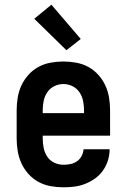

<svg xmlns="http://www.w3.org/2000/svg" viewBox="-20 -790 540 818"><path d="M250 8Q222 8 195 3Q168 -2 144 -15Q120 -28 101.5 -48.5Q83 -69 71.5 -94Q60 -119 55.5 -146Q51 -173 51 -200V-320Q51 -347 55.5 -374.5Q60 -402 71.5 -426.5Q83 -451 101.5 -471.5Q120 -492 144 -505Q168 -518 195.5 -523Q223 -528 250 -528Q277 -528 304.5 -523Q332 -518 356 -505Q380 -492 398.5 -471.5Q417 -451 428.5 -426.5Q440 -402 444.5 -374.5Q449 -347 449 -320V-212H162V-200Q162 -180 166 -160Q170 -140 181 -123Q192 -106 211 -97Q230 -88 250 -88Q265 -88 280 -91Q295 -94 307.5 -102.5Q320 -111 327.5 -125Q335 -139 336 -154H447Q447 -130 440 -107Q433 -84 419 -64Q405 -44 385.5 -30Q366 -16 343.5 -7Q321 2 297.5 5Q274 8 250 8ZM162 -308H338V-320Q338 -340 334 -360Q330 -380 318.5 -397Q307 -414 288.5 -423Q270 -432 250 -432Q230 -432 211.5 -423Q193 -414 181.5 -397Q170 -380 166 -360Q162 -340 162 -320ZM263 -576 126 -710 199 -770 324 -624Z"/></svg>

Font: Iosevka Term Curly
Style: Bold
Weight: 700
Designer: Belleve Invis
Foundry: Belleve Invis
Version: Version 32.3.0